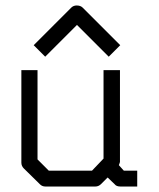

<svg xmlns="http://www.w3.org/2000/svg" viewBox="-20 -732 580 701"><path d="M124 -546 103 -567 240 -704Q248 -712 260 -712Q274 -712 282 -704L419 -567L398 -546L377 -525L261 -641L145 -525ZM373 -84 349 -60Q340 -51 328 -51H146Q134 -51 126 -59L67 -117Q58 -126 58 -138V-476H117V-150L158 -109H316L358 -153V-476H418V-141Q418 -139 414 -129L432 -109H481V-51H420Q405 -51 399 -59Z"/></svg>

Font: ibm3270
Style: Regular
Weight: 400
Monospace: yes
Version: Version 2.0.3